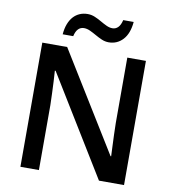

<svg xmlns="http://www.w3.org/2000/svg" viewBox="-97 -1003 977 1087"><g transform="rotate(10 391.5 -459.5)"><path d="M199.2 -780.3Q202.1 -814.5 211.9 -840.1Q221.7 -865.7 237.5 -883.1Q253.4 -900.4 274.2 -909.2Q294.9 -918 319.3 -918Q340.8 -918 360.6 -909.7Q380.4 -901.4 399.2 -890.4Q418 -879.4 435.8 -871.1Q453.6 -862.8 470.2 -862.8Q489.3 -862.8 502.7 -876.5Q516.1 -890.1 522.9 -918.9H583Q577.1 -851.6 544.4 -816.2Q511.7 -780.8 462.9 -780.8Q442.4 -780.8 422.6 -789.3Q402.8 -797.9 384.3 -808.6Q365.7 -819.3 347.7 -827.6Q329.6 -835.9 312.5 -835.9Q293 -835.9 279.5 -822.3Q266.1 -808.6 259.8 -780.3ZM689.5 0H545.4L195.8 -569.8H191.4Q193.4 -541 195.1 -508.8Q196.8 -476.6 198 -442.4Q199.2 -408.2 200.2 -373V0H93.8V-713.9H236.8L585.9 -147.9H589.4Q588.4 -172.9 586.9 -205.1Q585.4 -237.3 584.2 -271.7Q583 -306.2 582.5 -338.4V-713.9H689.5Z"/></g></svg>

Font: Pena Sans SemiBold
Style: Regular
Weight: 600
Designer: Monotype Design Team
Foundry: Monotype Imaging Inc.
Version: Version 3.000